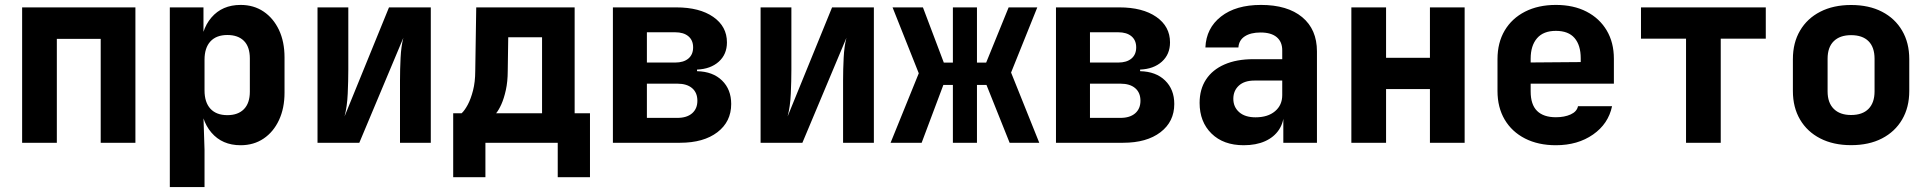

<svg xmlns="http://www.w3.org/2000/svg" viewBox="-20 -580 7840 780"><path d="M69.9 0V-550H530.1V0H389.1V-422.1H210.9V0Z M669.9 180V-550H806.6V-436.5H839.1L794.7 -369.6Q794.7 -457.3 838.7 -508.6Q882.7 -560 957.5 -560Q1010.8 -560 1050.9 -533Q1090.9 -505.9 1113.4 -458.2Q1135.9 -410.5 1135.9 -346.7V-203.5Q1135.9 -140.5 1113.5 -92.4Q1091.1 -44.2 1051 -17.1Q1010.9 10 957.5 10Q882.8 10 838.8 -41.4Q794.7 -92.9 794.7 -180.4L839.1 -112.6H806.3L810.9 28.5V180ZM903.7 -112.2Q947.1 -112.2 971 -136.6Q995 -161.1 995 -207.7V-342.3Q995 -389.9 971 -413.9Q947.1 -437.8 903.7 -437.8Q858.9 -437.8 834.9 -411.8Q810.9 -385.7 810.9 -337.3V-212.7Q810.9 -164.3 834.9 -138.2Q858.9 -112.2 903.7 -112.2Z M1269.9 0V-550H1395V-297.3Q1395 -251.8 1392.6 -199.4Q1390.3 -147 1379.7 -107L1560.3 -550H1730.1V0H1605V-252.8Q1605 -298.5 1607.4 -345.4Q1609.7 -392.2 1618.6 -426.3L1439.7 0Z M1821.1 140V-119.9H1855.4Q1867.6 -131.1 1880.1 -154.3Q1892.6 -177.5 1901.6 -212.2Q1910.6 -246.8 1910.7 -291.7L1914.7 -550H2314.5V-119.9H2376.8V140H2245.8V0H1952V140ZM1995.5 -119.9H2182.1V-428.7H2044.7L2042.7 -292.2Q2042.6 -248.4 2035 -214.2Q2027.4 -179.9 2016.8 -156.3Q2006.1 -132.6 1995.5 -119.9Z M2469.9 0V-550H2727.1Q2821.9 -550 2877.6 -511.3Q2933.2 -472.6 2933.2 -407.8Q2933.2 -359.2 2900 -329.4Q2866.8 -299.6 2811.7 -297.3V-290.8Q2876 -289.3 2913.2 -253Q2950.5 -216.7 2950.5 -157.5Q2950.5 -85.7 2894.4 -42.8Q2838.3 0 2742.8 0ZM2608 -101.1H2731.8Q2770.3 -101.1 2791.7 -119.7Q2813.1 -138.3 2813.1 -170.6Q2813.1 -203.7 2791.7 -221.9Q2770.3 -240.1 2731.8 -240.1H2608ZM2608 -325.9H2722.8Q2757.2 -325.9 2776.5 -342.1Q2795.8 -358.3 2795.8 -387.5Q2795.8 -416.6 2776.5 -432.7Q2757.2 -448.9 2722.8 -448.9H2608Z M3069.9 0V-550H3195V-297.3Q3195 -251.8 3192.6 -199.4Q3190.3 -147 3179.7 -107L3360.3 -550H3530.1V0H3405V-252.8Q3405 -298.5 3407.4 -345.4Q3409.7 -392.2 3418.6 -426.3L3239.7 0Z M3598 0 3712.5 -282.3 3606 -550H3729.4L3814.2 -325.7H3851.1V-550H3948.9V-325.7H3986.3L4077.6 -550H4194L4087.5 -285.3L4202 0H4081.6L3987.6 -234.9H3948.9V0H3851.1V-234.9H3812.4L3724.2 0Z M4269.9 0V-550H4527.1Q4621.9 -550 4677.6 -511.3Q4733.2 -472.6 4733.2 -407.8Q4733.2 -359.2 4700 -329.4Q4666.8 -299.6 4611.7 -297.3V-290.8Q4676 -289.3 4713.2 -253Q4750.5 -216.7 4750.5 -157.5Q4750.5 -85.7 4694.4 -42.8Q4638.3 0 4542.8 0ZM4408 -101.1H4531.8Q4570.3 -101.1 4591.7 -119.7Q4613.1 -138.3 4613.1 -170.6Q4613.1 -203.7 4591.7 -221.9Q4570.3 -240.1 4531.8 -240.1H4408ZM4408 -325.9H4522.8Q4557.2 -325.9 4576.5 -342.1Q4595.8 -358.3 4595.8 -387.5Q4595.8 -416.6 4576.5 -432.7Q4557.2 -448.9 4522.8 -448.9H4408Z M5032.5 10Q4950 10 4901.7 -37.5Q4853.4 -85 4853.4 -162Q4853.4 -217.2 4879.4 -256.9Q4905.4 -296.6 4954.4 -318.1Q5003.5 -339.6 5071.8 -339.6H5189.1V-375.8Q5189.1 -410.3 5166.5 -429.2Q5143.9 -448 5101 -448Q5060.9 -448 5037 -432.4Q5013 -416.8 5011 -387.1H4876.9Q4880.2 -465.7 4940.3 -512.8Q5000.5 -560 5102.7 -560Q5210.3 -560 5270.2 -510.3Q5330.1 -460.6 5330.1 -371.2V0H5193.5V-107.6H5170.9L5195.9 -124.2Q5195.9 -83.4 5175.9 -53.1Q5155.9 -22.8 5119.3 -6.4Q5082.8 10 5032.5 10ZM5080.8 -103.4Q5130.7 -103.4 5159.9 -128.2Q5189.1 -152.9 5189.1 -193.5V-252.7H5075.8Q5035.2 -252.7 5012.8 -232.1Q4990.4 -211.5 4990.4 -178.6Q4990.4 -145.3 5014.1 -124.4Q5037.8 -103.4 5080.8 -103.4Z M5469.9 0V-550H5610.9V-345.1H5789.1V-550H5930.1V0H5789.1V-218.1H5610.9V0Z M6300.8 10Q6229.1 10 6175.5 -17.3Q6121.9 -44.7 6092.7 -94.2Q6063.6 -143.7 6063.6 -210V-340Q6063.6 -406.5 6092.7 -455.9Q6121.9 -505.3 6175.5 -532.7Q6229.1 -560 6300.8 -560Q6372.6 -560 6425.4 -532.7Q6478.1 -505.5 6507.3 -456.3Q6536.4 -407.2 6536.4 -341.5V-240.1H6198.3V-208.5Q6198.3 -155.1 6224.4 -129.4Q6250.5 -103.7 6300.8 -103.7Q6335.6 -103.7 6360.8 -115.1Q6386.1 -126.5 6390.6 -148.5H6529Q6514 -76.9 6451.8 -33.5Q6389.5 10 6300.8 10ZM6401.7 -316.4V-343.2Q6401.7 -396.3 6376.7 -425.4Q6351.7 -454.6 6300.8 -454.6Q6250 -454.6 6224.2 -424.6Q6198.3 -394.6 6198.3 -341.5V-326.2L6411.2 -327.9Z M6829.5 0V-423H6646.5V-550H7153.5V-423H6970.5V0Z M7500 9.7Q7428.1 9.7 7374.9 -17.6Q7321.7 -44.8 7292.7 -94.3Q7263.6 -143.8 7263.6 -210.3V-339.7Q7263.6 -406.3 7292.7 -455.7Q7321.7 -505.2 7374.9 -532.4Q7428.1 -559.7 7500 -559.7Q7572.9 -559.7 7625.6 -532.4Q7678.3 -505.2 7707.3 -455.7Q7736.4 -406.3 7736.4 -339.7V-210.3Q7736.4 -143.8 7707.3 -94.3Q7678.3 -44.8 7625.5 -17.6Q7572.8 9.7 7500 9.7ZM7500 -112.8Q7546.3 -112.8 7570.8 -137.7Q7595.4 -162.6 7595.4 -208.8V-341.2Q7595.4 -388.2 7570.8 -412.7Q7546.3 -437.2 7500 -437.2Q7454.7 -437.2 7429.7 -412.7Q7404.6 -388.2 7404.6 -341.2V-208.8Q7404.6 -162.6 7429.7 -137.7Q7454.7 -112.8 7500 -112.8Z"/></svg>

Font: JetBrains Mono
Style: Regular
Weight: 400
Monospace: yes
Designer: Philipp Nurullin, Konstantin Bulenkov
Foundry: JetBrains
Version: Version 2.305